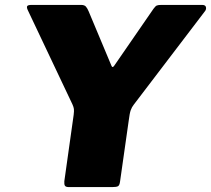

<svg xmlns="http://www.w3.org/2000/svg" viewBox="-20 -762 859 782"><path d="M803 -742Q816 -742 818.5 -734Q821 -726 816 -718L525 -336Q517 -326 512.5 -313.5Q508 -301 504 -269L469 -23Q467 -7 460.5 -3.5Q454 0 437 0H261Q248 0 244.5 -5.5Q241 -11 242 -24L280 -294Q282 -310 281 -318Q280 -326 275 -337L94 -719Q88 -731 90.5 -736.5Q93 -742 109 -742H310Q324 -742 330 -735Q336 -728 341 -716L434 -494Q438 -484 445 -494L605 -726Q613 -737 618.5 -739.5Q624 -742 638 -742H803Z"/></svg>

Font: Libre Franklin Thin Black
Style: Italic
Weight: 900
Italic angle: -8°
Version: Version 2.000